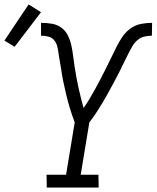

<svg xmlns="http://www.w3.org/2000/svg" viewBox="-78 -846 706 866"><path d="M367 0H133L132 -58H220L259 -294Q254 -308 248.5 -323Q243 -338 238.5 -353.5Q234 -369 229.5 -384.5Q225 -400 221.5 -415.5Q218 -431 214.5 -446.5Q211 -462 207.5 -478Q204 -494 201.5 -510Q199 -526 196.5 -542Q194 -558 191 -574Q188 -590 186 -606Q184 -622 180 -637.5Q176 -653 166 -665Q156 -677 140 -681Q124 -685 107 -685V-743Q132 -743 156 -739Q180 -735 199 -721Q218 -707 228.5 -685.5Q239 -664 244 -640.5Q249 -617 252 -593Q255 -569 258.5 -545.5Q262 -522 266.5 -498Q271 -474 276 -450.5Q281 -427 287 -404Q293 -381 299 -359Q314 -380 327.5 -403Q341 -426 353.5 -448.5Q366 -471 378 -494.5Q390 -518 401.5 -541Q413 -564 424.5 -587.5Q436 -611 447.5 -634.5Q459 -658 474 -680Q489 -702 510.5 -717.5Q532 -733 557.5 -738Q583 -743 608 -743L607 -685Q590 -685 573 -681Q556 -677 542 -665Q528 -653 519 -637.5Q510 -622 502 -606Q494 -590 486 -574Q478 -558 470.5 -542Q463 -526 454.5 -510Q446 -494 437.5 -478Q429 -462 420.5 -446.5Q412 -431 403.5 -415.5Q395 -400 385.5 -384.5Q376 -369 366.5 -353.5Q357 -338 346.5 -323Q336 -308 325 -294L286 -58H366ZM-12 -635 -58 -663 51 -826 107 -791Z"/></svg>

Font: Iosevka HT Light Extended
Style: Italic
Weight: 300
Width: 7
Italic angle: -9°
Monospace: yes
Designer: Belleve Invis
Foundry: Belleve Invis
Version: Version 32.3.0; ttfautohint (v1.8.4)